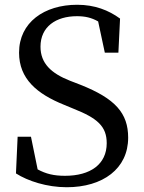

<svg xmlns="http://www.w3.org/2000/svg" viewBox="-20 -770 603 806"><path d="M274 -431C195 -462 150 -504 150 -574C150 -658 215 -702 303 -702C337 -702 364 -696 392 -680L420 -549H477L484 -692C436 -727 378 -750 304 -750C166 -750 60 -676 60 -549C60 -439 135 -376 249 -330L290 -313C388 -274 428 -240 428 -169C428 -80 359 -32 253 -32C206 -32 173 -40 138 -59L110 -196H54L47 -42C97 -10 177 16 260 16C412 16 518 -62 518 -192C518 -295 464 -356 318 -414Z"/></svg>

Font: Noto Serif CJK JP Medium
Style: Regular
Weight: 500
Designer: Ryoko NISHIZUKA 西塚涼子 (kana & ideographs); Frank Grießhammer (Latin, Greek & Cyrillic); Wenlong ZHANG 张文龙 (bopomofo); San
Foundry: Adobe Systems Incorporated
Version: Version 1.000;PS 1;hotconv 16.6.53;makeotf.lib2.5.65590